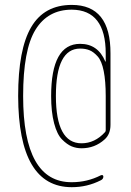

<svg xmlns="http://www.w3.org/2000/svg" viewBox="-20 -655 540 790"><path d="M415 -119.1V-259.8Q415 -321.3 406.7 -362.8Q398.4 -404.3 381.8 -422.9Q365.2 -441.4 348.6 -448.2Q332 -455.1 309.6 -455.1Q210 -455.1 210 -260.3Q210 -65.4 315.4 -65.4Q370.1 -65.4 412.1 -111.3Q415 -114.3 415 -119.1ZM275.4 115.2Q55.7 115.2 54.7 -259.8Q54.7 -452.1 108.4 -543.5Q162.1 -634.8 275.4 -634.8Q435.5 -634.8 434.6 -434.6V-141.6Q434.6 -102.5 410.2 -81.1Q370.1 -44.9 315.4 -44.9Q293.9 -44.9 274.9 -52.7Q255.9 -60.5 235.4 -81.1Q214.8 -101.6 202.6 -147.9Q190.4 -194.3 190.4 -259.8Q190.4 -474.6 309.6 -474.6Q382.8 -474.6 413.1 -402.3Q413.1 -401.4 414.1 -401.4Q415 -401.4 415 -402.3V-434.6Q415 -614.3 275.4 -615.2Q176.8 -615.2 126 -532.7Q75.2 -450.2 75.2 -259.8Q75.2 95.7 275.4 94.7Q338.9 94.7 394.5 66.4Q404.3 62.5 405.3 71.3Q405.3 82 394.5 86.9Q338.9 115.2 275.4 115.2Z"/></svg>

Font: Rounded-X Mgen+ 2m thin
Style: Regular
Weight: 100
Designer: [Source Han Sans]
Ryoko NISHIZUKA  (kana & ideographs); Paul D. Hunt (Latin, Greek & Cyrillic); Wenlong ZHANG  (bopomofo
Version: Version 1.059.20150602